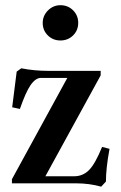

<svg xmlns="http://www.w3.org/2000/svg" viewBox="-20 -698 460 731"><path d="M210 -543.9Q181.6 -543.9 162.1 -563.2Q142.6 -582.5 142.6 -610.8Q142.6 -638.2 162.6 -658.2Q182.6 -678.2 210 -678.2Q238.8 -678.2 258.3 -658.7Q277.8 -639.2 277.8 -610.8Q277.8 -582.5 258.3 -563.2Q238.8 -543.9 210 -543.9ZM365.2 12.7Q320.3 0 269.5 0H25.4V-15.6L236.3 -401.4H135.7Q115.2 -401.4 95.7 -373Q78.1 -347.2 55.7 -283.2L26.4 -289.6L43.5 -425.3L61 -438Q109.9 -428.2 165 -428.2H363.3V-411.1L152.8 -26.9H262.2Q295.4 -26.9 318.8 -50.3Q342.3 -73.7 368.7 -138.7L397 -131.3Q383.3 -57.6 383.3 -6.8Z"/></svg>

Font: Elstob 14pt SemiBold
Style: Regular
Weight: 600
Designer: Peter S. Baker
Version: Version 1.015